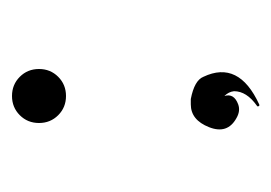

<svg xmlns="http://www.w3.org/2000/svg" viewBox="-86 -329 452 320"><g transform="rotate(-90 140.0 -169.0)"><path d="M126 -77H135Q166 -71 172 -56Q200 3 126 37Q124 38 123 36Q122 34 124 33Q148 16 148 -5Q147 -14 140 -21Q145 -5 126 2Q115 6 103 -1Q76 -16 88 -46.5Q100 -77 126 -77ZM108 -362Q121 -375 140 -375Q159 -375 172 -362Q185 -349 185 -330Q185 -311 172 -298Q159 -285 140 -285Q121 -285 108 -298Q95 -311 95 -330Q95 -349 108 -362Z"/></g></svg>

Font: SOV_Station
Style: Book
Weight: 400
Version: Version 1.00